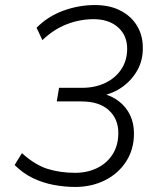

<svg xmlns="http://www.w3.org/2000/svg" viewBox="-20 -733 640 761"><path d="M278 8Q237 8 193.5 0Q150 -8 110.5 -27Q71 -46 38 -79L67 -126Q119 -79 169 -63.5Q219 -48 278 -48Q326 -48 365 -67Q404 -86 426.5 -121.5Q449 -157 449 -206Q449 -262 411 -296.5Q373 -331 302 -331H205L214 -385H307Q356 -385 396.5 -404Q437 -423 460.5 -458Q484 -493 484 -540Q484 -593 447.5 -625Q411 -657 351 -657Q297 -657 245 -637Q193 -617 148 -574L125 -623Q169 -668 230.5 -690.5Q292 -713 356 -713Q415 -713 457.5 -691Q500 -669 523 -631Q546 -593 546 -545Q547 -496 525.5 -456.5Q504 -417 466.5 -389.5Q429 -362 380 -353V-364Q423 -354 452 -331Q481 -308 496 -276Q511 -244 511 -204Q511 -141 480 -93Q449 -45 396 -18.5Q343 8 278 8Z"/></svg>

Font: Nunito Sans 12pt Light
Style: Italic
Weight: 300
Italic angle: -9°
Designer: Vernon Adams
Foundry: Vernon Adams
Version: Version 3.101;gftools[0.9.27]